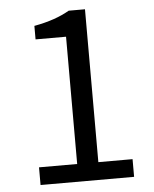

<svg xmlns="http://www.w3.org/2000/svg" viewBox="-53 -777 660 822"><g transform="rotate(-5 277.5 -366.5)"><path d="M88 0H490V-76H343V-733H273C233 -710 186 -693 121 -681V-623H252V-76H88Z"/></g></svg>

Font: Source Han Sans JP
Style: Regular
Weight: 400
Designer: Ryoko NISHIZUKA 西塚涼子 (kana, bopomofo & ideographs); Paul D. Hunt (Latin, Greek & Cyrillic); Sandoll Communications 산돌커뮤니
Foundry: Adobe
Version: Version 2.004;hotconv 1.0.118;makeotfexe 2.5.65603